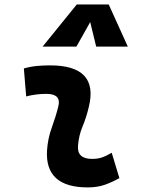

<svg xmlns="http://www.w3.org/2000/svg" viewBox="-20 -815 626 845"><path d="M471.7 -142.6 505.4 -31.2Q475.6 -14.2 442.4 -2.2Q409.2 9.8 366.2 9.8Q176.8 9.8 187 -153.3Q190.4 -205.6 208 -253.9Q225.6 -302.2 236.3 -345.2Q251.5 -401.9 184.6 -401.9Q138.2 -401.9 95.2 -390.6L85 -513.7Q113.8 -522 142.6 -524.7Q171.4 -527.3 200.2 -527.3Q415.5 -527.3 371.1 -345.2Q359.9 -297.4 343.3 -258.3Q326.7 -219.2 323.2 -172.4Q319.3 -115.7 385.3 -115.7Q409.7 -115.7 428 -121.8Q446.3 -127.9 471.7 -142.6ZM458.5 -795.4 542.5 -609.9H403.3L377 -717.8L316.4 -609.9H167.5L317.9 -795.4Z"/></svg>

Font: Cascadia Code PL
Style: Bold Italic
Weight: 700
Italic angle: -10°
Monospace: yes
Designer: Aaron Bell
Foundry: Saja Typeworks
Version: Version 2404.023; ttfautohint (v1.8.4)